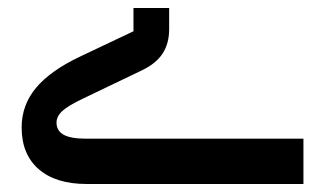

<svg xmlns="http://www.w3.org/2000/svg" viewBox="-20 -459 810 479"><path d="M196 0Q119 0 76.5 -37Q34 -74 34 -141Q34 -197 70 -240Q106 -283 180 -318L313 -381V-439H402V-386Q402 -351 386 -326Q370 -301 335 -284L187 -213Q151 -196 136 -182.5Q121 -169 121 -153Q121 -133 138.5 -123Q156 -113 195 -113H737V0Z"/></svg>

Font: IBM Plex Arabic Medium
Style: Regular
Weight: 500
Designer: Mike Abbink, Paul van der Laan, Pieter van Rosmalen, Wael Morcos, Khajak Apelian
Foundry: Bold Monday
Version: Version 1.0